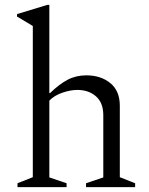

<svg xmlns="http://www.w3.org/2000/svg" viewBox="-20 -770 614 790"><path d="M52 0V-16L115 -41V-663L50 -702V-712L175 -750H183V-387H186Q224 -424 258.5 -442Q293 -460 335 -460Q395 -460 434 -428Q473 -396 473 -335V-41L536 -16V0H334V-16L405 -40V-296Q405 -347 375 -373.5Q345 -400 298 -400Q270 -400 236.5 -388.5Q203 -377 183 -356V-40L254 -16V0Z"/></svg>

Font: Spectral Light
Style: Regular
Weight: 300
Designer: Jean-Baptiste Levee
Foundry: Production Type
Version: Version 2.001